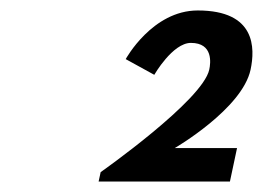

<svg xmlns="http://www.w3.org/2000/svg" viewBox="-20 -860 503 367"><path d="M344.9 -778C387.9 -778 382.6 -739 380 -727C367.5 -668 172.4 -531 172.4 -531L168.5 -513H419.5L433.1 -577H314.1C314.1 -577 443.1 -652 459 -727C467.7 -768 469 -840 358 -840C271 -840 220.3 -747 220.3 -747L274.9 -717C274.9 -717 309.9 -778 344.9 -778Z"/></svg>

Font: Hussar Nova
Style: 76
Weight: 700
Foundry: Cannot Into Space Fonts
Version: Version 0.99